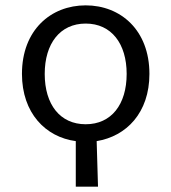

<svg xmlns="http://www.w3.org/2000/svg" viewBox="-20 -518 640 717"><path d="M300 -54C204 -54 147 -128 147 -242C147 -355 204 -430 300 -430C396 -430 453 -355 453 -242C453 -128 396 -54 300 -54ZM263 179H346C344 109 343 70 341 9C452 -9 538 -97 538 -242C538 -406 430 -498 300 -498C170 -498 62 -406 62 -242C62 -96 150 -6 263 9Z"/></svg>

Font: Hasklig
Style: Regular
Weight: 400
Monospace: yes
Designer: Paul D. Hunt, Teo Tuominen
Foundry: Adobe Systems Incorporated
Version: Version 2.030;PS 1.0;hotconv 16.6.51;makeotf.lib2.5.65220